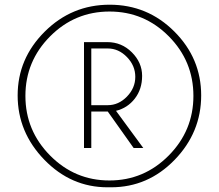

<svg xmlns="http://www.w3.org/2000/svg" viewBox="-20 -783 930 816"><path d="M452 13H437Q282 13 168.5 -104Q55 -221 55 -377.5Q55 -534 170 -648.5Q285 -763 446 -763Q607 -763 721 -649Q835 -535 835 -377.5Q835 -220 722 -103.5Q609 13 452 13ZM802 -375.5Q802 -523 697.5 -628.5Q593 -734 445.5 -734Q298 -734 193 -628.5Q88 -523 88 -375.5Q88 -228 193 -122Q298 -16 445 -16Q592 -16 697 -122Q802 -228 802 -375.5ZM368 -309V-154H337V-604H436Q497 -604 540.5 -560.5Q584 -517 584 -460.5Q584 -404 553 -364Q522 -324 473 -312L589 -154H548L438 -309ZM368 -577V-336H438Q484 -336 519.5 -372.5Q555 -409 555 -456.5Q555 -504 519.5 -540.5Q484 -577 438 -577Z"/></svg>

Font: Poiret One
Style: Regular
Weight: 400
Designer: Denis Masharov
Foundry: Denis Masharov
Version: Version 1.001